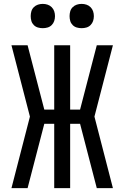

<svg xmlns="http://www.w3.org/2000/svg" viewBox="-20 -968 640 988"><path d="M39 0 134 -368 39 -735H122L208 -404H259V-735H341V-404H392L478 -735H561L466 -368L561 0H478L392 -331H341V0H259V-331H208L122 0ZM400 -823Q387 -823 375 -826.5Q363 -830 354 -839Q345 -848 341.5 -860Q338 -872 338 -885Q338 -898 341.5 -910Q345 -922 354 -931Q363 -940 375 -944Q387 -948 400 -948Q413 -948 425 -944Q437 -940 446 -931Q455 -922 459 -910Q463 -898 463 -885Q463 -872 459 -860Q455 -848 446 -839Q437 -830 425 -826.5Q413 -823 400 -823ZM200 -823Q187 -823 175 -826.5Q163 -830 154 -839Q145 -848 141.5 -860Q138 -872 138 -885Q138 -898 141.5 -910Q145 -922 154 -931Q163 -940 175 -944Q187 -948 200 -948Q213 -948 225 -944Q237 -940 246 -931Q255 -922 259 -910Q263 -898 263 -885Q263 -872 259 -860Q255 -848 246 -839Q237 -830 225 -826.5Q213 -823 200 -823Z"/></svg>

Font: Zed Mono Extended
Style: Regular
Weight: 400
Width: 7
Monospace: yes
Designer: Belleve Invis
Foundry: Belleve Invis
Version: Version 1.0.0; ttfautohint (v1.8.4)